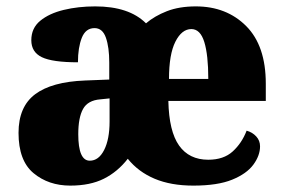

<svg xmlns="http://www.w3.org/2000/svg" viewBox="-20 -571 885 601"><path d="M200 10Q132 10 85 -29Q38 -68 38 -155Q38 -237 90 -276Q142 -315 246 -319L322 -322V-375Q322 -423 311.5 -453Q301 -483 276 -483Q248 -483 236 -452.5Q224 -422 224 -376Q144 -376 111 -392Q78 -408 78 -445Q78 -483 106 -506Q134 -529 179.5 -540Q225 -551 278 -551Q384 -551 437 -498Q464 -521 502.5 -536Q541 -551 593 -551Q689 -551 750.5 -489.5Q812 -428 812 -309V-255H507Q509 -160 540.5 -115.5Q572 -71 632 -71Q680 -71 708.5 -97Q737 -123 752 -162Q770 -157 782 -144Q794 -131 794 -113Q794 -84 773 -55.5Q752 -27 706.5 -8.5Q661 10 585 10Q515 10 464 -11.5Q413 -33 380 -74Q348 -33 305 -11.5Q262 10 200 10ZM632 -324Q632 -399 619.5 -439.5Q607 -480 579 -480Q549 -480 529 -440.5Q509 -401 509 -324ZM261 -68Q289 -68 306 -101.5Q323 -135 323 -191V-263L294 -260Q255 -257 240 -230Q225 -203 225 -151Q225 -68 261 -68Z"/></svg>

Font: Noto Serif Hebrew SemiCondensed Black
Style: Regular
Weight: 900
Width: 4
Designer: Monotype Design Team
Foundry: Monotype Imaging Inc.
Version: Version 2.004; ttfautohint (v1.8.4.7-5d5b)